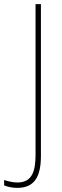

<svg xmlns="http://www.w3.org/2000/svg" viewBox="-81 -734 301 929"><path d="M3 175C87 175 117 119 117 20V-714H91V15C91 97 73 149 3 149C-20 149 -42 143 -61 137V163C-44 170 -22 175 3 175Z"/></svg>

Font: Noto Sans Devanagari Condensed Thin
Style: Regular
Weight: 100
Width: 3
Designer: Jelle Bosma - Monotype Design Team
Foundry: Monotype Imaging Inc.
Version: Version 2.004